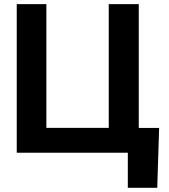

<svg xmlns="http://www.w3.org/2000/svg" viewBox="-20 -727 805 914"><path d="M728.6 167.1H588.5V0H538.8V-118.1H737.5ZM59.7 -707.2H200.7V-118.4H497.7V-707.2H640.6V0H59.7Z"/></svg>

Font: Pretendard Variable
Style: Regular
Weight: 400
Designer: Base glyphs from Inter by Rasmus Andersson; Hangul glyphs from Noto Sans CJK(Source Han Sans) by Jang Soo-young and Kang
Foundry: Kil Hyung-jin
Version: Version 1.100;FEAKit 1.0